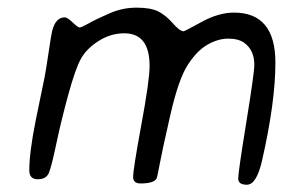

<svg xmlns="http://www.w3.org/2000/svg" viewBox="-20 -497 806 512"><path d="M604 -463.4Q714.4 -463.4 714.4 -330.1Q714.4 -224.6 678.7 -68.4Q664.1 -4.4 638.2 -4.4Q615.2 -4.4 615.2 -21Q615.2 -37.6 636.7 -170.2Q658.2 -302.7 658.2 -324.2Q658.2 -363.3 631.3 -382.8Q615.7 -394 588.6 -394Q561.5 -394 533 -377.7Q504.4 -361.3 480 -322.8Q455.6 -284.2 434.1 -189.9Q412.6 -95.7 406 -60.1Q399.4 -24.4 397.5 -21Q390.1 -7.8 355 -7.8Q335 -7.8 335 -24.9Q335 -45.4 356.9 -164.1Q378.9 -283.2 378.9 -321.3Q378.9 -408.2 311.5 -408.2Q275.4 -408.2 243.7 -388.2Q211.9 -368.2 196.8 -342Q181.6 -315.9 162.4 -245.6Q143.1 -175.3 130.1 -113.5Q117.2 -51.8 110.1 -35.4Q103 -19 80.6 -19Q58.1 -19 58.1 -43Q58.1 -90.3 75.2 -175.8L99.1 -292Q102.5 -309.6 109.4 -356Q116.2 -402.3 119.1 -414.6Q128.4 -450.7 152.3 -450.7Q159.7 -450.7 173.6 -437.3Q187.5 -423.8 192.4 -423.8Q197.3 -423.8 217.3 -435.1Q237.3 -446.3 272 -461.4Q306.6 -476.6 344.2 -476.6Q381.8 -476.6 401.9 -466.6Q421.9 -456.5 440.7 -435.1Q459.5 -413.6 469.7 -413.6Q472.2 -413.6 517.6 -438.5Q563 -463.4 604 -463.4Z"/></svg>

Font: Averia Sans Libre Light
Style: Italic
Weight: 300
Italic angle: -8.5°
Version: Version 1.002